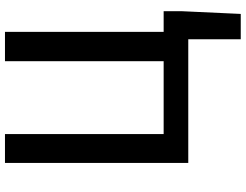

<svg xmlns="http://www.w3.org/2000/svg" viewBox="-128 -649 988 772"><g transform="rotate(-90 366.0 -263.0)"><path d="M594 211V0H97V-737H213V-99H506V-737H624V-99H707V-27L696 211Z"/></g></svg>

Font: Source Han Sans SC Medium
Style: Regular
Weight: 500
Designer: Ryoko NISHIZUKA 西塚涼子 (kana, bopomofo & ideographs); Paul D. Hunt (Latin, Greek & Cyrillic); Sandoll Communications 산돌커뮤니
Foundry: Adobe
Version: Version 2.004;hotconv 1.0.118;makeotfexe 2.5.65603